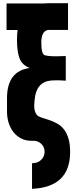

<svg xmlns="http://www.w3.org/2000/svg" viewBox="-20 -881 496 1203"><path d="M21 -692.9V-859.4H252Q266.1 -860.8 281.7 -860.8H406.2V-693.4H280.8V-692.9H278.3Q238.8 -684.1 238.8 -613.8Q238.8 -541.5 261 -534.9Q283.2 -528.3 331.1 -528.3Q356.9 -528.3 392.1 -529.8V-375.5Q357.9 -377.9 333 -377.9Q313 -377.9 298.8 -376.5Q206.1 -367.2 196.8 -254.4L194.8 -229Q192.4 -201.2 200.7 -179.4Q209 -157.7 224.1 -150.9Q240.2 -143.6 260.7 -137.7Q281.2 -131.8 303 -123.5Q324.7 -115.2 345.7 -102.3Q366.7 -89.4 383.1 -67.1Q399.4 -44.9 409.4 -11.2Q419.4 22.5 419.4 71.3Q419.4 291.5 180.7 302.2V141.6Q207 141.6 224.4 130.9Q241.7 120.1 250.5 104.2Q259.3 88.4 259.3 70.1Q259.3 51.8 250.7 36.1Q242.2 20.5 225.1 10.3Q208 0 182.6 1Q145 2.4 115.2 -12.2Q85.4 -26.9 64.9 -52.5Q44.4 -78.1 33.9 -112.5Q23.4 -147 23.9 -185.1V-258.8Q23.9 -262.2 23.9 -265.6Q23.9 -436.5 167 -455.1Q120.6 -471.7 103.5 -512.9Q86.4 -554.2 86.4 -632.3Q86.4 -665 90.3 -692.9Z"/></svg>

Font: webenart
Style: Regular
Weight: 400
Designer: Vernon Adams
Foundry: Vernon Adams
Version: Version 2.116; ttfautohint (v1.8.3)